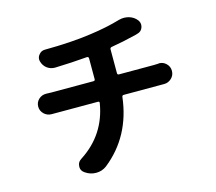

<svg xmlns="http://www.w3.org/2000/svg" viewBox="-112 -915 1224 1089"><g transform="rotate(-15 500.0 -370.5)"><path d="M583 -482.4Q583 -472.7 592.8 -472.7H796.9Q806.6 -472.7 823.2 -473.6Q826.2 -474.6 828.1 -474.6Q851.6 -474.6 869.1 -458Q887.7 -440.4 887.7 -414.6Q887.7 -388.7 869.1 -371.1Q850.6 -353.5 826.2 -353.5Q825.2 -353.5 823.2 -353.5Q810.5 -353.5 799.8 -353.5H588.9Q579.1 -353.5 578.1 -344.7Q551.8 -119.1 385.7 12.7Q358.4 33.2 324.2 33.2Q324.2 33.2 323.2 33.2Q289.1 33.2 259.8 12.7Q239.3 -1 239.3 -23.4Q239.3 -51.8 263.7 -66.4Q416 -165 445.3 -344.7Q446.3 -348.6 443.8 -351.1Q441.4 -353.5 437.5 -353.5H196.3Q182.6 -353.5 167 -353.5Q166 -353.5 165 -353.5Q140.6 -353.5 122.1 -370.1Q102.5 -388.7 102.5 -414.1Q102.5 -440.4 122.1 -458Q139.6 -473.6 164.1 -473.6Q165 -473.6 167 -473.6Q181.6 -472.7 195.3 -472.7H442.4Q452.1 -472.7 452.1 -482.4V-605.5Q452.1 -609.4 449.2 -611.8Q446.3 -614.3 442.4 -614.3Q351.6 -606.4 253.9 -603.5Q252 -603.5 251 -603.5Q226.6 -603.5 206.1 -618.2Q185.5 -633.8 178.7 -659.2Q176.8 -666 176.8 -671.9Q176.8 -686.5 186.5 -698.2Q200.2 -716.8 222.7 -716.8Q379.9 -717.8 494.1 -734.4Q593.8 -748 672.9 -771.5Q687.5 -775.4 702.1 -775.4Q715.8 -775.4 730.5 -771.5Q760.7 -762.7 778.3 -739.3Q787.1 -726.6 787.1 -712.9Q787.1 -705.1 784.2 -696.3Q776.4 -673.8 752 -668Q746.1 -666 742.2 -665Q659.2 -644.5 592.8 -633.8Q583 -631.8 583 -622.1Z"/></g></svg>

Font: Gen Jyuu GothicX Bold
Style: Bold
Weight: 700
Designer: Ryoko NISHIZUKA (kana &amp; ideographs); Paul D. Hunt (Latin, Greek &amp; Cyrillic); Wenlong ZHANG (bopomofo); Sandoll C
Version: Version 1.058.20140828